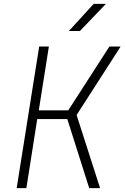

<svg xmlns="http://www.w3.org/2000/svg" viewBox="-20 -970 642 990"><path d="M335 -810 463 -950H526L392 -810ZM66 0 182 -730H232L180 -401H332L544 -730H602L375 -377L496 0H440L327 -356H172L116 0Z"/></svg>

Font: JetBrains Mono Thin
Style: Italic
Weight: 100
Italic angle: -9°
Monospace: yes
Designer: Philipp Nurullin, Konstantin Bulenkov
Foundry: JetBrains
Version: Version 2.305; ttfautohint (v1.8.4.7-5d5b)